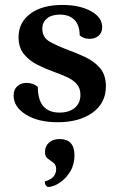

<svg xmlns="http://www.w3.org/2000/svg" viewBox="-20 -482 483 776"><path d="M213 12Q134 12 84.5 -19Q35 -50 35 -96Q35 -120 50 -133.5Q65 -147 87 -147Q115 -147 133 -130Q133 -27 221 -27Q259 -27 282 -46Q305 -65 305 -99Q305 -126 289.5 -143Q274 -160 249.5 -171Q225 -182 197 -192Q163 -204 130.5 -220.5Q98 -237 76.5 -263.5Q55 -290 55 -332Q55 -391 102.5 -426.5Q150 -462 232 -462Q302 -462 347.5 -437Q393 -412 393 -372Q393 -350 378.5 -337.5Q364 -325 341 -325Q319 -325 302 -339Q302 -380 281 -401.5Q260 -423 222 -423Q189 -423 170 -407.5Q151 -392 151 -366Q151 -330 182 -313Q213 -296 253 -281Q289 -268 325 -251Q361 -234 384.5 -206.5Q408 -179 408 -133Q408 -66 354.5 -27Q301 12 213 12ZM173 274Q168 271 164.5 266Q161 261 161 251Q185 245 196 232Q207 219 207 202Q207 184 195.5 175.5Q184 167 172.5 158.5Q161 150 162 131Q162 109 178 94.5Q194 80 221 80Q281 80 281 146Q281 183 264 211Q247 239 222 256Q197 273 173 274Z"/></svg>

Font: Petrona SemiBold
Style: Regular
Weight: 600
Designer: Ringo R. Seeber
Foundry: Ringo R. Seeber
Version: Version 2.001; ttfautohint (v1.8.3)